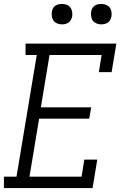

<svg xmlns="http://www.w3.org/2000/svg" viewBox="-25 -957 645 977"><path d="M-5 0V-58H59L162 -677H105V-735H567L543 -590H478L492 -677H227L183 -411H439L429 -353H174L125 -58H390L404 -145H470L446 0ZM490 -833Q478 -833 466.5 -837.5Q455 -842 448 -851Q441 -860 439 -872.5Q437 -885 439 -898Q440 -906 444.5 -914.5Q449 -923 456.5 -928Q464 -933 473 -935Q482 -937 490 -937Q503 -937 514.5 -932.5Q526 -928 533 -919Q540 -910 542 -897.5Q544 -885 542 -872Q540 -864 535.5 -855.5Q531 -847 523.5 -842Q516 -837 507.5 -835Q499 -833 490 -833ZM290 -833Q278 -833 266.5 -837.5Q255 -842 248 -851Q241 -860 239 -872.5Q237 -885 239 -898Q240 -906 244.5 -914.5Q249 -923 256.5 -928Q264 -933 273 -935Q282 -937 290 -937Q303 -937 314.5 -932.5Q326 -928 333 -919Q340 -910 342 -897.5Q344 -885 342 -872Q340 -864 335.5 -855.5Q331 -847 323.5 -842Q316 -837 307.5 -835Q299 -833 290 -833Z"/></svg>

Font: Iosevka Slab LtExObl
Style: Regular
Weight: 300
Width: 7
Italic angle: -9°
Monospace: yes
Designer: Belleve Invis
Foundry: Belleve Invis
Version: Version 11.1.0; ttfautohint (v1.8.3)